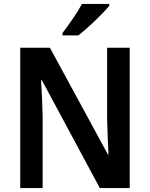

<svg xmlns="http://www.w3.org/2000/svg" viewBox="-20 -957 763 977"><path d="M640 0H488L193 -549H189Q192 -503 194 -455.5Q196 -408 197 -364V0H83V-714H234L529 -171H532Q530 -214 528 -261.5Q526 -309 525 -351V-714H640ZM536 -927Q520 -908 492.5 -880Q465 -852 434 -824Q403 -796 379 -777H298V-789Q323 -822 351 -862.5Q379 -903 397 -937H536Z"/></svg>

Font: Noto Sans Arabic UI SmCn SmBd
Style: Regular
Weight: 600
Width: 4
Designer: Monotype Design Team, Nadine Chahine and Nizar Qandah
Foundry: Monotype Imaging Inc.
Version: Version 2.010; ttfautohint (v1.8.4.7-5d5b)